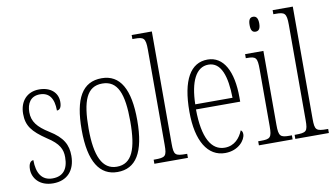

<svg xmlns="http://www.w3.org/2000/svg" viewBox="-76 -933 1945 1116"><g transform="rotate(-10 896.0 -375.0)"><path d="M156 10C238 10 287 -43 287 -130C287 -194 263 -241 185 -289C119 -330 90 -366 90 -421C90 -472 113 -513 168 -513C223 -513 250 -475 250 -403C269 -403 278 -420 278 -450C278 -504 236 -542 169 -542C98 -542 53 -493 53 -418C53 -348 82 -310 165 -254C234 -210 250 -174 250 -128C250 -55 217 -19 157 -19C94 -19 65 -66 65 -143C49 -143 36 -128 36 -93C36 -44 73 10 156 10Z M536 10C643 10 700 -75 700 -267C700 -450 647 -543 538 -543C424 -543 372 -452 372 -267C372 -77 432 10 536 10ZM537 -21C451 -21 413 -106 413 -267C413 -431 445 -512 536 -512C627 -512 659 -431 659 -267C659 -106 627 -21 537 -21Z M754 0H952V-24H947C881 -24 873 -30 873 -98V-760H754V-736H766C820 -736 832 -730 832 -660V-98C832 -30 824 -24 758 -24H754Z M1171 10C1251 10 1293 -47 1293 -80C1293 -94 1288 -101 1282 -104C1265 -62 1232 -21 1174 -21C1095 -21 1048 -101 1047 -269H1308V-294C1308 -449 1257 -543 1163 -543C1063 -543 1007 -450 1007 -262C1007 -88 1069 10 1171 10ZM1268 -299H1048C1051 -431 1089 -513 1163 -513C1238 -513 1266 -426 1268 -299Z M1467 -654C1484 -654 1496 -664 1496 -698C1496 -731 1484 -742 1467 -742C1450 -742 1439 -731 1439 -698C1439 -664 1450 -654 1467 -654ZM1371 0H1570V-24H1557C1502 -24 1492 -32 1492 -100V-536H1384V-512H1391C1444 -512 1452 -503 1452 -434V-99C1452 -31 1442 -24 1386 -24H1371Z M1586 0H1784V-24H1779C1713 -24 1705 -30 1705 -98V-760H1586V-736H1598C1652 -736 1664 -730 1664 -660V-98C1664 -30 1656 -24 1590 -24H1586Z"/></g></svg>

Font: Noto Serif Georgian ExtraCondensed ExtraLight
Style: Regular
Weight: 200
Width: 2
Designer: Monotype Design Team, Akaki Razmadze
Foundry: Google LLC
Version: Version 2.003